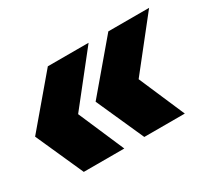

<svg xmlns="http://www.w3.org/2000/svg" viewBox="-93 -602 733 665"><g transform="rotate(-30 273.5 -269.5)"><path d="M556 -459 401 -263 480 -80H318L233 -270L393 -459ZM314 -459 159 -263 238 -80H76L-9 -270L151 -459Z"/></g></svg>

Font: TypoPRO Montserrat Alternates
Style: Italic
Weight: 800
Italic angle: -11.3°
Designer: Julieta Ulanovsky
Foundry: Julieta Ulanovsky
Version: Version 6.001